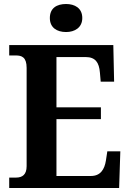

<svg xmlns="http://www.w3.org/2000/svg" viewBox="-20 -939 650 959"><path d="M310 -779C353 -779 391 -801 391 -849C391 -899 353 -919 310 -919C264 -919 229 -899 229 -849C229 -801 264 -779 310 -779ZM26 0H575L581 -183H516L509 -137C502 -93 482 -60 434 -60H262V-344H484V-403H262V-654H408C457 -654 475 -626 479 -577L483 -531H550L546 -714H26V-662H59C88 -662 113 -654 113 -600V-109C113 -67 92 -52 60 -52H26Z"/></svg>

Font: Noto Serif Myanmar SemiCondensed
Style: Bold
Weight: 700
Width: 4
Designer: Ben Mitchell and the Monotype Design Team
Foundry: Monotype Imaging Inc.
Version: Version 2.106